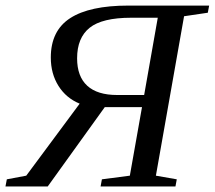

<svg xmlns="http://www.w3.org/2000/svg" viewBox="-54 -675 777 695"><path d="M325.2 -287.1 118.7 0H-34.2L-29.3 -25.9L41 -39.1L234.4 -299.8Q185.5 -319.8 157.7 -364Q129.9 -408.2 129.9 -466.8Q129.9 -564 200.2 -609.4Q270.5 -654.8 410.6 -654.8H703.1L698.2 -628.9L612.3 -616.2L510.3 -39.1L585.9 -25.9L581.1 0H310.1L314.9 -25.9L416 -39.1L460 -287.1ZM517.1 -610.8H420.9Q315.9 -610.8 270.5 -574.5Q225.1 -538.1 225.1 -463.9Q225.1 -398.4 261.7 -364.7Q298.3 -331.1 370.1 -331.1H467.8Z"/></svg>

Font: Liberation Serif
Style: Italic
Weight: 400
Italic angle: -16.333°
Designer: Steve Matteson
Foundry: Ascender Corporation
Version: Version 2.1.5